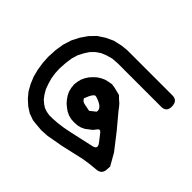

<svg xmlns="http://www.w3.org/2000/svg" viewBox="-124 -632 749 749"><g transform="rotate(-45 250.0 -257.5)"><path d="M175.8 -428.7 152.3 -421.9 130.9 -414.1 112.3 -403.3 96.7 -391.6 85 -377.9 76.2 -364.3 71.3 -349.6 68.4 -334V-315.4L70.3 -288.1L74.2 -258.8L80.1 -228.5L101.6 -131.8Q106.4 -102.5 129.9 -120.1L161.1 -144.5Q172.9 -153.3 161.1 -162.1L148.4 -171.9L138.7 -184.6L128.9 -197.3L122.1 -211.9L118.2 -227.5L117.2 -245.1L118.2 -261.7L122.1 -277.3L128.9 -292L138.7 -305.7L148.4 -317.4L161.1 -328.1L173.8 -336.9L188.5 -343.8L204.1 -347.7L221.7 -349.6L238.3 -347.7L253.9 -343.8L268.6 -336.9L282.2 -328.1L293.9 -317.4L304.7 -305.7L313.5 -292L320.3 -277.3L324.2 -261.7L327.1 -245.1L324.2 -227.5L320.3 -211.9L316.4 -196.3L305.7 -185.5L293.9 -171.9L282.2 -162.1L270.5 -153.3L210.9 -103.5L144.5 -51.8L94.7 -23.4L78.1 -24.4Q48.8 -25.4 47.9 -57.6L44.9 -87.9L40 -120.1L18.6 -214.8L12.7 -248L6.8 -280.3L4.9 -313.5L7.8 -347.7L9.8 -364.3L19.5 -391.6L35.2 -416L54.7 -437.5L77.1 -456.1L103.5 -470.7L131.8 -482.4L162.1 -490.2L194.3 -495.1L226.6 -497.1L265.6 -495.1L301.8 -489.3L335.9 -478.5L366.2 -462.9L394.5 -443.4L418.9 -419.9L437.5 -391.6L452.1 -360.4L460 -325.2L462.9 -296.9V-47.9Q462.9 -18.6 429.7 -18.6Q400.4 -18.6 400.4 -47.9V-287.1L398.4 -315.4L391.6 -339.8L382.8 -361.3L370.1 -379.9L354.5 -395.5L335 -408.2L312.5 -419.9L287.1 -427.7L258.8 -431.6L226.6 -433.6L201.2 -432.6ZM210.9 -284.2Q198.2 -278.3 196.3 -264.6L190.4 -235.4L209 -211.9Q234.4 -206.1 249 -254.9Q254.9 -267.6 210.9 -284.2Z"/></g></svg>

Font: B2 Hana
Style: Regular
Weight: 500
Version: 2020-08-05; (max)